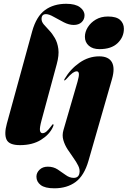

<svg xmlns="http://www.w3.org/2000/svg" viewBox="-20 -755 673 1012"><path d="M329 -735Q377 -735 401.2 -717Q425.5 -699 425.5 -674Q425.5 -652.5 410.2 -638Q395 -623.5 368.5 -623.5Q343.5 -623.5 315.8 -637.8Q288 -652 263.2 -666.2Q238.5 -680.5 222.5 -680.5Q199 -680.5 199 -655Q199 -640 211 -626Q223 -612 239.2 -595Q255.5 -578 269.2 -554.2Q283 -530.5 287.5 -497.2Q292 -464 279 -416.5L199 -121Q188 -80 190.8 -66.5Q193.5 -53 204 -53Q214 -53 224.5 -61.5Q235 -70 250.5 -91Q255 -97 256.2 -98.5Q257.5 -100 259.5 -100Q265.5 -100 258.5 -85Q240.5 -45.5 195.8 -17.8Q151 10 85.5 10Q28 10 14.5 -19.2Q1 -48.5 16 -103L149.5 -589.5Q171.5 -668.5 217 -701.8Q262.5 -735 329 -735ZM504.5 -496Q468.5 -496 448 -514.2Q427.5 -532.5 427.5 -561Q427.5 -587 442.8 -611.5Q458 -636 485.2 -652Q512.5 -668 549 -668Q593.5 -668 613.2 -649.8Q633 -631.5 633 -603.5Q633 -559.5 600 -527.8Q567 -496 504.5 -496ZM570.5 -339 446.5 92Q424 170.5 378.8 204Q333.5 237.5 266.5 237.5Q217 237.5 194.5 220.2Q172 203 172 176Q172 155.5 188.5 139.5Q205 123.5 232 123.5Q261.5 123.5 284 138.2Q306.5 153 326.8 167.8Q347 182.5 368.5 182.5Q394 182.5 398.5 158.5Q402.5 139 392.5 118.8Q382.5 98.5 366.8 76.8Q351 55 336 31.8Q321 8.5 313.8 -16.8Q306.5 -42 314.5 -69.5L388.5 -324Q397 -353.5 395.8 -366.2Q394.5 -379 384.5 -379Q375 -379 362.8 -370.5Q350.5 -362 328.5 -337Q322.5 -331 319.5 -331Q316 -331 320.5 -339Q351 -391 399.2 -424.5Q447.5 -458 503 -458Q552 -458 569.5 -427.5Q587 -397 570.5 -339Z"/></svg>

Font: Fraunces 144pt Black
Style: Italic
Weight: 900
Italic angle: -16°
Version: Version 1.000;[0bf87f6ff]